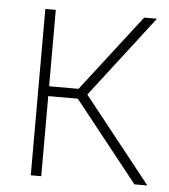

<svg xmlns="http://www.w3.org/2000/svg" viewBox="-44 -581 546 621"><g transform="rotate(5 228.5 -270.0)"><path d="M78.5 0V-540H112.5V-292H208L399.5 -540H441L238 -276L457 0H415L208.5 -260H112.5V0Z"/></g></svg>

Font: Encode Sans SemiCondensed SemiCondensed Thin
Style: Regular
Weight: 100
Width: 4
Designer: Multiple Designers
Foundry: Impallari Type
Version: Version 3.000; ttfautohint (v1.8.3) -l 8 -r 50 -G 200 -x 14 